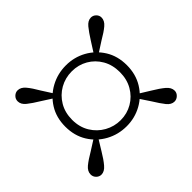

<svg xmlns="http://www.w3.org/2000/svg" viewBox="-122 -757 794 794"><g transform="rotate(-45 275.5 -360.0)"><path d="M398.6 -471.2 386.9 -482.4 421.8 -537.3Q441 -567.7 456.2 -586.3Q471.5 -604.9 489.4 -604.9Q502.1 -604.9 511.5 -595.7Q521 -586.4 521 -573.9Q521 -555 502.9 -539.8Q484.8 -524.5 453.6 -506.6ZM135.6 -360.3Q135.6 -317.9 155.2 -285.6Q174.8 -253.3 207.2 -235.3Q239.6 -217.3 276.6 -217.3Q314.8 -217.3 346.4 -235.8Q378 -254.3 396.5 -286.5Q415 -318.7 415 -360.3Q415 -402.5 396.5 -434.7Q378 -466.9 346.4 -485.2Q314.8 -503.4 276.6 -503.4Q238 -503.4 205.9 -485.2Q173.8 -466.9 154.7 -434.7Q135.6 -402.5 135.6 -360.3ZM95.6 -360.3Q95.6 -413.6 120.5 -453.4Q145.5 -493.3 186.7 -515.7Q227.9 -538.1 276.6 -538.1Q324.8 -538.1 365.5 -515.7Q406.1 -493.3 430.9 -453.4Q455.7 -413.6 455.7 -360.3Q455.7 -307.3 430.9 -267Q406.1 -226.8 365.5 -204.4Q324.8 -181.9 276.6 -181.9Q227.9 -181.9 186.7 -204.4Q145.5 -226.8 120.5 -267Q95.6 -307.3 95.6 -360.3ZM164.1 -483.9 152.9 -472 98.8 -506.6Q67.8 -525.3 49.1 -540.3Q30.4 -555.2 30.4 -573.9Q30.4 -587.4 40 -596.8Q49.7 -606.3 62.2 -606.3Q80.9 -606.3 96.2 -587.8Q111.6 -569.3 129.5 -538.1ZM152.1 -248.4 163.9 -238.5 129.5 -182.5Q111.6 -152.3 95.4 -133.3Q79.3 -114.3 61.4 -114.3Q48.7 -114.3 39.2 -123.8Q29.8 -133.2 29.8 -146.5Q29.8 -165.6 48.3 -180.8Q66.8 -195.9 98 -214.1ZM385.9 -236.5 397.8 -248.4 453.3 -214.1Q483.8 -195.9 502.4 -180.3Q521 -164.6 521 -145.9Q521 -133.2 511.1 -123.8Q501.3 -114.3 488.6 -114.3Q470.5 -114.3 455.6 -132.9Q440.8 -151.5 421.8 -182.5Z"/></g></svg>

Font: Noto Serif HK ExtraLight
Style: Regular
Weight: 200
Designer: Ryoko NISHIZUKA 西塚涼子 (kana & ideographs); Frank Grießhammer (Latin, Greek & Cyrillic); Wenlong ZHANG 张文龙 (bopomofo); San
Foundry: Adobe
Version: Version 2.002-H1;hotconv 1.1.0;makeotfexe 2.6.0